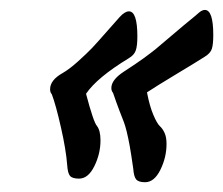

<svg xmlns="http://www.w3.org/2000/svg" viewBox="-20 -400 452 389"><path d="M85 -209Q81.5 -212.9 81.5 -219.2Q81.5 -237.8 106.9 -252Q120.6 -259.8 138.4 -275.9Q156.2 -292 166 -302.2Q175.8 -312.5 198.2 -338.1Q220.7 -363.8 222.2 -365.2Q232.9 -377 241.2 -377Q258.3 -377 258.3 -326.2Q258.3 -307.1 255.1 -297.9Q252 -288.6 241.2 -282.2Q176.3 -242.7 154.3 -210Q169.4 -152.8 176.3 -145Q183.6 -135.7 183.6 -115.7Q183.6 -88.4 171.1 -63.2Q158.7 -38.1 140.1 -38.1Q126.5 -38.1 121.8 -43.7Q117.2 -49.3 116.2 -64.9Q113.8 -96.7 103.5 -141.8Q93.3 -187 85 -209ZM209 -211.9Q205.6 -215.8 205.6 -221.7Q205.6 -238.3 231 -254.9Q254.4 -270 270.3 -281.5Q286.1 -293 295.7 -300.8Q305.2 -308.6 328.9 -328.9Q352.5 -349.1 376 -368.2Q377 -369.1 379.9 -371.6Q382.8 -374 384.5 -375.5Q386.2 -377 389.2 -378.4Q392.1 -379.9 395 -379.9Q412.1 -379.9 412.1 -329.1Q412.1 -310.1 409.2 -301Q406.2 -292 395 -285.2Q377.4 -273.9 336.4 -249.3Q295.4 -224.6 277.8 -212.9Q283.2 -184.6 290.8 -167Q298.3 -149.4 304 -144.3Q309.6 -139.2 313.5 -130.6Q317.4 -122.1 317.4 -108.4Q317.4 -81.1 304.9 -55.9Q292.5 -30.8 273.9 -30.8Q260.3 -30.8 255.6 -36.9Q251 -43 250 -58.1Q245.6 -88.9 242.7 -105Q239.7 -121.1 236.6 -133.8Q233.4 -146.5 231 -152.6Q228.5 -158.7 221.9 -176Q215.3 -193.4 209 -211.9Z"/></svg>

Font: Yellowtail
Style: Regular
Weight: 400
Designer: Astigmatic (AOETI)
Foundry: Astigmatic (AOETI)
Version: Version 1.000